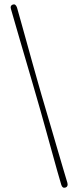

<svg xmlns="http://www.w3.org/2000/svg" viewBox="-20 -756 377 899"><path d="M151.5 -300.5Q158 -278 169.8 -237Q181.5 -196 195.2 -146.2Q209 -96.5 222.8 -46.5Q236.5 3.5 248.2 44.8Q260 86 267 109.5Q272.5 127 287 122Q300 117.5 295.5 100Q288 75.5 275.8 34Q263.5 -7.5 249 -57.2Q234.5 -107 220 -156.5Q205.5 -206 193.5 -246.5Q181.5 -287 175 -309.5Q168.5 -332 157 -372.5Q145.5 -413 131.5 -462.8Q117.5 -512.5 103.8 -562.5Q90 -612.5 78.2 -654.5Q66.5 -696.5 59.5 -721Q53 -739.5 39.5 -734.5Q26 -729.5 31.5 -713Q38.5 -689 50.5 -647.2Q62.5 -605.5 77.2 -555.2Q92 -505 106.5 -455.2Q121 -405.5 133 -364.5Q145 -323.5 151.5 -300.5Z"/></svg>

Font: Fraunces 144pt S050 Light
Style: Regular
Weight: 300
Version: Version 1.000; ttfautohint (v1.8.3)